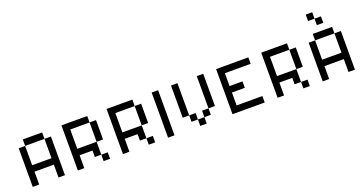

<svg xmlns="http://www.w3.org/2000/svg" viewBox="-35 -1188 3319 1750"><g transform="rotate(-20 1625.0 -312.5)"><path d="M62.5 -375H125V-187.5H312.5V-375H375V0H312.5V-125H125V0H62.5ZM125 -437.5H312.5V-375H125Z M750 -62.5H812.5V0H750ZM750 -375H812.5V-187.5H750ZM500 -437.5H750V-375H562.5V-187.5H750V-62.5H687.5V-125H562.5V0H500Z M1187.5 -62.5H1250V0H1187.5ZM1187.5 -375H1250V-187.5H1187.5ZM937.5 -437.5H1187.5V-375H1000V-187.5H1187.5V-62.5H1125V-125H1000V0H937.5Z M1375 -437.5H1437.5V0H1375Z M1812.5 -437.5H1875V-125H1812.5ZM1750 -125H1812.5V-62.5H1750ZM1687.5 -62.5H1750V0H1687.5ZM1625 -125H1687.5V-62.5H1625ZM1562.5 -437.5H1625V-125H1562.5Z M2000 -437.5H2312.5V-375H2062.5V-250H2187.5V-187.5H2062.5V-62.5H2312.5V0H2000Z M2687.5 -62.5H2750V0H2687.5ZM2687.5 -375H2750V-187.5H2687.5ZM2437.5 -437.5H2687.5V-375H2500V-187.5H2687.5V-62.5H2625V-125H2500V0H2437.5Z M2875 -375H2937.5V-187.5H3125V-375H3187.5V0H3125V-125H2937.5V0H2875ZM2937.5 -437.5H3125V-375H2937.5ZM2937.5 -625H3000V-562.5H2937.5ZM3000 -562.5H3062.5V-500H3000Z"/></g></svg>

Font: Pixel Operator SC
Style: Regular
Weight: 400
Designer: Jayvee Enaguas (GrandChaos9000)
Foundry: The Grandoplex Project
Version: Version 1.4.1 (September 5, 2015)